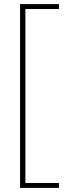

<svg xmlns="http://www.w3.org/2000/svg" viewBox="-20 -750 323 938"><path d="M268 -706H104V144H268V168H78V-730H268Z"/></svg>

Font: Elaine Sans ExtraLight
Style: Regular
Weight: 275
Designer: Wei Huang
Foundry: Wei Huang
Version: Version 2.001;December 24, 2019;FontCreator 12.0.0.2547 64-b